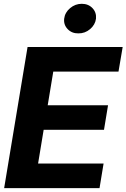

<svg xmlns="http://www.w3.org/2000/svg" viewBox="-20 -970 652 990"><path d="M1.4 0 122.1 -727.5H612.5L591 -600.8H254.7L226 -427.3H537.1L516.2 -300.6H205.1L176.4 -126.8H514.1L493.2 0ZM384 -797.9Q350.4 -797.4 328.9 -819.9Q307.3 -842.5 310.9 -873.8Q314.9 -905.8 341.5 -928.1Q368 -950.4 401.6 -950.4Q435.5 -950.4 456.8 -928.1Q478 -905.8 475 -873.8Q471 -842.5 444.6 -819.9Q418.3 -797.4 384 -797.9Z"/></svg>

Font: Inter Tight
Style: Italic
Weight: 400
Italic angle: -9.39999°
Designer: Rasmus Andersson
Foundry: rsms
Version: Version 3.002